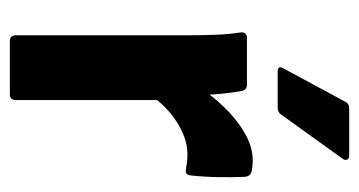

<svg xmlns="http://www.w3.org/2000/svg" viewBox="-194 -554 747 400"><g transform="rotate(90 180.0 -353.5)"><path d="M65 0Q53 0 53 -13V-369Q53 -399 52 -427.5Q51 -456 47 -481Q46 -494 59 -494H156Q166 -494 169 -484Q172 -466 174.5 -444Q177 -422 177 -403L188 -349V-13Q188 0 176 0ZM178 -294 170 -407Q189 -434 213.5 -457Q238 -480 263.5 -493Q289 -506 313 -506Q329 -506 339 -503Q348 -499 348 -487Q349 -463 348.5 -433.5Q348 -404 345 -377Q344 -364 331 -367Q326 -368 317.5 -369Q309 -370 300 -370Q280 -370 258.5 -361Q237 -352 216.5 -335.5Q196 -319 178 -294ZM129 -558Q115 -558 122 -570L191 -698Q195 -707 205 -707H305Q310 -707 312 -702.5Q314 -698 310 -693L218 -565Q214 -558 203 -558Z"/></g></svg>

Font: Sofia Sans Semi Condensed ExtraBold
Style: Regular
Weight: 800
Designer: Botio Nikoltchev, Ani Petrova
Foundry: lettersoup
Version: Version 4.100